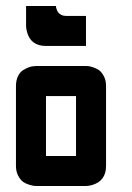

<svg xmlns="http://www.w3.org/2000/svg" viewBox="-20 -620 440 640"><path d="M33.2 -66.9V-333.5Q33.2 -352.1 40 -366Q46.9 -379.9 56.6 -386Q66.4 -392.1 76.4 -395.8Q86.4 -399.4 93.3 -399.4L100.1 -399.9H266.6Q269.5 -399.9 273.9 -399.7Q278.3 -399.4 289.8 -395.8Q301.3 -392.1 310.1 -386Q318.8 -379.9 326.2 -366Q333.5 -352.1 333.5 -333.5V-66.9Q333.5 -17.1 287.6 -3.4Q275.9 0 266.6 0H100.1Q97.2 0 92.8 -0.5Q88.4 -1 76.9 -4.4Q65.4 -7.8 56.6 -14.2Q47.9 -20.5 40.5 -34.4Q33.2 -48.3 33.2 -66.9ZM233.4 -299.8H133.3V-100.1H233.4ZM66.9 -600.1H166.5Q166.5 -598.6 166.7 -596.4Q167 -594.2 168.9 -588.6Q170.9 -583 174.1 -578.6Q177.2 -574.2 184.1 -570.6Q190.9 -566.9 200.2 -566.9H266.6V-466.8H133.3Q83 -466.8 70.3 -512.7Q66.9 -523.9 66.9 -533.2Z"/></svg>

Font: Malkor
Style: Bold
Weight: 700
Version: Version 1.3